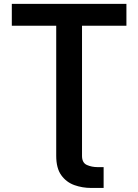

<svg xmlns="http://www.w3.org/2000/svg" viewBox="-20 -747 700 972"><path d="M39.8 -616.8V-727.3H620V-616.8H395.2V41.9Q395.2 77.1 419.7 88.1Q444.2 99.1 475.1 99.1H504.6V204.5H441.4Q396.7 204.5 356.2 190Q315.7 175.4 290.1 139.9Q264.6 104.4 264.6 41.9V-616.8Z"/></svg>

Font: Inter UI Semi Bold
Style: Regular
Weight: 600
Designer: Rasmus Andersson
Foundry: rsms
Version: 3.2;8d6f07862